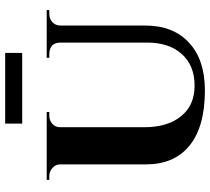

<svg xmlns="http://www.w3.org/2000/svg" viewBox="-55 -746 814 744"><g transform="rotate(-90 352.0 -374.0)"><path d="M245 -761H519V-695H245ZM685 -600V-590H671Q652 -590 639 -579Q626 -567 625 -549V-218Q625 -110 559 -49Q493 13 373 13Q232 13 158 -48Q87 -107 87 -216V-548Q87 -566 73 -578Q60 -590 41 -590H27V-600H290V-590H276Q257 -590 244 -578Q231 -566 231 -548V-223Q231 -131 274 -79Q316 -27 392 -27Q470 -27 514 -76Q559 -125 559 -212V-548Q558 -590 513 -590H500V-600Z"/></g></svg>

Font: Cinzel Bold(RUS BY LYAJKA)
Style: Regular
Weight: 700
Designer: Natanael Gama
Version: Version 1.001;PS 001.001;hotconv 1.0.56;makeotf.lib2.0.21325